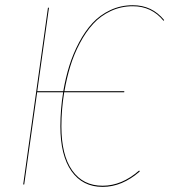

<svg xmlns="http://www.w3.org/2000/svg" viewBox="-20 -710 652 739"><path d="M491.2 -689.9Q565.4 -689.9 611.8 -632.8L609.4 -629.9Q564 -686 491.2 -686Q445.8 -686 406.2 -667.5Q366.7 -648.9 338.4 -617.9Q310.1 -586.9 287.4 -543.9Q264.6 -501 250.7 -455.3Q236.8 -409.7 228 -358.9H458.5L458 -355H227.1Q216.3 -288.6 216.3 -223.6Q216.3 -113.3 257.8 -54.2Q299.3 4.9 375 4.9Q448.7 4.9 515.6 -53.7L518.1 -50.3Q450.2 9.3 375 9.3Q297.9 9.3 255.1 -51.3Q212.4 -111.8 212.4 -223.6Q212.4 -289.1 223.1 -355H123L73.2 0H69.3L164.6 -680.2H168.5L123.5 -358.9H223.6Q232.4 -410.6 246.8 -456.8Q261.2 -502.9 284.2 -546.4Q307.1 -589.8 335.9 -621.1Q364.7 -652.3 404.8 -671.1Q444.8 -689.9 491.2 -689.9Z"/></svg>

Font: Fira Sans Compressed Four
Style: Italic
Weight: 100
Width: 3
Italic angle: -8°
Designer: Carrois Corporate & Edenspiekermann AG
Foundry: Carrois Corporate GbR & Edenspiekermann AG
Version: Version 4.203;PS 004.203;hotconv 1.0.88;makeotf.lib2.5.64775